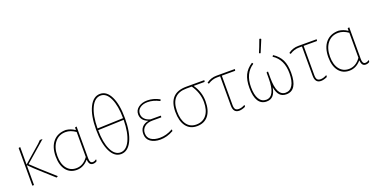

<svg xmlns="http://www.w3.org/2000/svg" viewBox="-23 -1423 4207 2150"><g transform="rotate(-20 2080.5 -347.5)"><path d="M101 0V-449L121 -453V-244L321 -418L355 -452H387L144 -241Q206 -179 403 -5V-1Q396 5 389 7L385 6Q380 1 273 -94.5Q166 -190 121 -237V0Z M630 5Q550 5 504 -54Q458 -113 458 -217Q458 -330 513 -394Q568 -458 666 -458Q722 -452 769 -420L773 -421V-449L793 -453V-74Q793 -17 827 -17Q850 -17 868 -32L874 -29L870 -11Q850 3 825 3Q777 3 773 -64H770Q711 5 630 5ZM478 -216Q478 -123 519.5 -69Q561 -15 632 -15Q715 -15 773 -97V-395Q714 -437 655 -437Q574 -437 526 -377Q478 -317 478 -216Z M1157 8Q1078 8 1032 -86.5Q986 -181 986 -344Q986 -512 1034 -609.5Q1082 -707 1164 -707Q1243 -707 1288.5 -613Q1334 -519 1334 -356Q1334 -187 1286.5 -89.5Q1239 8 1157 8ZM1164 -687Q1093 -687 1050 -596.5Q1007 -506 1006 -352L1314 -363Q1313 -511 1272.5 -599Q1232 -687 1164 -687ZM1157 -12Q1227 -12 1269.5 -101Q1312 -190 1314 -343L1006 -332Q1007 -185 1048 -98.5Q1089 -12 1157 -12Z M1627 6Q1555 6 1510.5 -26Q1466 -58 1466 -118Q1466 -167 1493 -198Q1520 -229 1571 -238Q1487 -269 1487 -345Q1487 -395 1529.5 -426Q1572 -457 1634 -457Q1710 -457 1781 -417L1774 -401H1770Q1700 -438 1631 -438Q1577 -438 1542 -412.5Q1507 -387 1507 -344Q1507 -308 1531.5 -282Q1556 -256 1599 -245H1719L1722 -241L1719 -225H1614Q1554 -225 1519.5 -196Q1485 -167 1485 -120Q1485 -68 1524 -41.5Q1563 -15 1629 -15Q1706 -15 1780 -57L1785 -56L1784 -38Q1706 6 1627 6Z M2063 5Q1980 5 1934 -56Q1888 -117 1888 -229Q1888 -452 2099 -452H2312L2315 -448L2311 -432H2184L2183 -428Q2247 -335 2247 -226Q2247 -115 2199 -55Q2151 5 2063 5ZM2062 -15Q2140 -15 2183.5 -70Q2227 -125 2227 -223Q2227 -332 2158 -432H2094Q1908 -432 1908 -227Q1908 -127 1948.5 -71Q1989 -15 2062 -15Z M2566 4Q2496 4 2496 -83V-432H2460Q2403 -432 2351 -398L2347 -399L2340 -410L2341 -414Q2394 -452 2460 -452H2676L2679 -448L2675 -432H2516V-84Q2516 -47 2528 -31.5Q2540 -16 2569 -16Q2601 -16 2638 -36L2644 -33L2640 -15Q2599 4 2566 4Z M3051 -674 3056 -675 3069 -671 3071 -665Q3047 -605 3011 -521L3006 -520L2993 -526Q3017 -581 3051 -674ZM2891 12Q2826 12 2792.5 -41Q2759 -94 2759 -197Q2759 -290 2788 -350Q2817 -410 2882 -452L2892 -441L2891 -435Q2779 -362 2779 -199Q2779 -107 2808.5 -57.5Q2838 -8 2892 -8Q2999 -8 2999 -222V-294L3016 -299L3018 -298V-222Q3018 -8 3124 -8Q3178 -8 3207.5 -57.5Q3237 -107 3237 -199Q3237 -362 3125 -435L3124 -441L3134 -452Q3199 -410 3228 -350Q3257 -290 3257 -197Q3257 12 3125 12Q3076 12 3047.5 -18.5Q3019 -49 3007 -114Q2995 -49 2967 -18.5Q2939 12 2891 12Z M3541 4Q3471 4 3471 -83V-432H3435Q3378 -432 3326 -398L3322 -399L3315 -410L3316 -414Q3369 -452 3435 -452H3651L3654 -448L3650 -432H3491V-84Q3491 -47 3503 -31.5Q3515 -16 3544 -16Q3576 -16 3613 -36L3619 -33L3615 -15Q3574 4 3541 4Z M3879 5Q3799 5 3753 -54Q3707 -113 3707 -217Q3707 -330 3762 -394Q3817 -458 3915 -458Q3971 -452 4018 -420L4022 -421V-449L4042 -453V-74Q4042 -17 4076 -17Q4099 -17 4117 -32L4123 -29L4119 -11Q4099 3 4074 3Q4026 3 4022 -64H4019Q3960 5 3879 5ZM3727 -216Q3727 -123 3768.5 -69Q3810 -15 3881 -15Q3964 -15 4022 -97V-395Q3963 -437 3904 -437Q3823 -437 3775 -377Q3727 -317 3727 -216Z"/></g></svg>

Font: Alegreya Sans Thin
Style: Regular
Weight: 100
Designer: Juan Pablo del Peral
Foundry: Huerta Tipografica
Version: Version 2.007